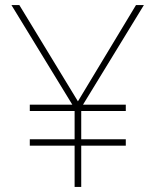

<svg xmlns="http://www.w3.org/2000/svg" viewBox="-20 -734 610 754"><path d="M286 -336 514 -714H545L306 -323H474V-298H299V-187H474V-162H299V0H273V-162H97V-187H273V-298H97V-323H264L25 -714H56Z"/></svg>

Font: Noto Sans Bengali Thin
Style: Regular
Weight: 100
Designer: Jelle Bosma - Monotype Design Team
Foundry: Monotype Imaging Inc.
Version: Version 2.003; ttfautohint (v1.8.4.7-5d5b)